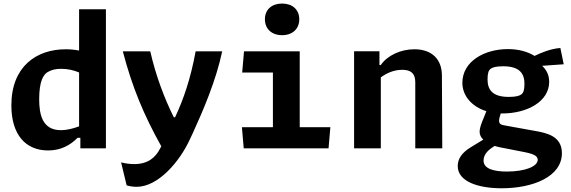

<svg xmlns="http://www.w3.org/2000/svg" viewBox="-20 -816 3140 1056"><path d="M42.5 -236.5C42.5 -74.5 121.5 11.5 244.5 11.5C314 11.5 365.5 -16.5 406.5 -58H422V0H562.5V-765H415V-538C391.5 -542.5 367 -545 341.5 -545C180.5 -545 42.5 -450.5 42.5 -236.5ZM195.5 -270.5C195.5 -370.5 219 -405 241 -419C263.5 -432.5 287 -437.5 316.5 -437.5C351.5 -437.5 383.5 -430.5 415 -417.5V-121C379.5 -108 346 -100 315 -100C213 -100 195.5 -186 195.5 -270.5Z M806.5 -533.5H655.5C707.5 -335 771 -183.5 867 -11.5L861 0C835.5 50.5 794 86.5 718 86.5C690.5 86.5 665 82 646 77L676.5 203.5C690.5 207.5 709 211.5 731.5 211.5C851 211.5 969 71.5 1024.5 -50L1040 -83C1097 -207.5 1168 -372 1202 -533.5H1056C1028 -381.5 989.5 -270.5 943 -171H936C884 -274.5 836 -403 806.5 -533.5Z M1322 -533.5 1312 -417H1481V-116.5H1310.5L1320.5 0H1787L1797 -116.5H1628.5V-533.5ZM1437 -710C1437 -656.5 1475 -622.5 1531.5 -622.5C1588 -622.5 1626 -656.5 1626 -710C1626 -763.5 1588 -796.5 1531.5 -796.5C1475 -796.5 1437 -763.5 1437 -710Z M2412.5 0 2410.5 -401.5C2410 -490.5 2355 -545 2259.5 -545C2183.5 -545 2111 -511.5 2074 -458H2067V-534H1927.5V0H2074.5V-390.5C2107.5 -414.5 2147 -432 2192 -432C2237.5 -432 2264 -414.5 2264 -364V0Z M2742.5 -192C2879.5 -192 3000.5 -257.5 3000.5 -366C3000.5 -407 2982.5 -435 2961.5 -454L3080.5 -462.5L3062 -552C3009.5 -548.5 2953.5 -525 2920 -508.5C2882 -532 2832 -546 2773.5 -546C2643.5 -546 2523 -478 2523 -360.5C2523 -290 2574 -229.5 2655 -204.5L2639.5 -165.5C2629 -140.5 2618 -115 2618 -90.5C2618 -75 2625 -60.5 2638 -48L2569 -6C2519.5 24 2497.5 58.5 2497.5 97C2497.5 183.5 2611.5 219.5 2739.5 219.5C2910.5 219.5 3070.5 156 3070.5 26.5C3070.5 -68.5 2984.5 -84.5 2928 -95L2756.5 -126C2737 -129.5 2718.5 -132 2727 -168L2734 -192ZM2639.5 67C2639.5 29 2671 5 2700.5 -13.5C2709.5 -10.5 2719 -8 2729 -6L2856.5 19C2908 29 2937.5 38.5 2937.5 63C2937.5 98 2871.5 127.5 2768 127.5C2699.5 127.5 2639.5 114 2639.5 67ZM2661.5 -379.5C2661.5 -414 2667.5 -428.5 2677.5 -437C2688 -445 2706.5 -451.5 2747.5 -451.5C2841 -451.5 2864.5 -408.5 2864.5 -355C2864.5 -320.5 2858.5 -306 2848.5 -297.5C2838 -289.5 2819.5 -283 2778.5 -283C2684.5 -283 2661.5 -326 2661.5 -379.5Z"/></svg>

Font: Monaspace Argon
Style: Bold
Weight: 700
Designer: Riley Cran & the Lettermatic Team
Foundry: Lettermatic
Version: Version 1.000 (Monaspace Argon)